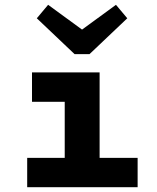

<svg xmlns="http://www.w3.org/2000/svg" viewBox="-20 -778 654 798"><path d="M93 0V-122H249V-355H113V-477H394V-122H552V0ZM462 -758 509 -702 352 -553H290L133 -702L180 -758L321 -655Z"/></svg>

Font: Intel One Mono
Style: Bold
Weight: 700
Monospace: yes
Designer: Fred Shallcrass
Foundry: Frere-Jones Type LLC
Version: Version 1.400;hotconv 1.1.0;makeotfexe 2.6.0;FJTRelease1.4